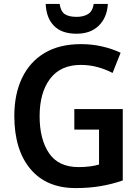

<svg xmlns="http://www.w3.org/2000/svg" viewBox="-20 -949 710 979"><path d="M359 -393H606V-29Q552 -10 493 0Q434 10 366 10Q216 10 134.5 -88Q53 -186 53 -358Q53 -469 92.5 -551.5Q132 -634 207.5 -679Q283 -724 393 -724Q450 -724 501.5 -712Q553 -700 595 -680L554 -577Q518 -596 477 -607Q436 -618 392 -618Q289 -618 235.5 -547.5Q182 -477 182 -356Q182 -239 230 -168Q278 -97 381 -97Q412 -97 438.5 -100.5Q465 -104 485 -110V-288H359ZM530 -929Q526 -860 484 -818.5Q442 -777 370 -777Q295 -777 255.5 -817Q216 -857 213 -929H284Q290 -890 311 -876.5Q332 -863 371 -863Q405 -863 428.5 -877Q452 -891 458 -929Z"/></svg>

Font: Noto Sans Lao UI SemCond SemBd
Style: Regular
Weight: 600
Width: 4
Designer: Monotype Design Team
Foundry: Monotype Imaging Inc.
Version: Version 2.000; ttfautohint (v1.8.4.7-5d5b)